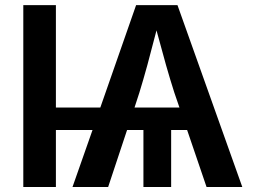

<svg xmlns="http://www.w3.org/2000/svg" viewBox="-20 -748 1014 768"><path d="M203.6 -727.5V-317.9H381.3L524.4 -727.5H689.9L949.2 0H806.2L728.5 -228H664.6V0H553.7V-228H488.3L412.6 0H270L350.1 -228H203.6V0H73.2V-727.5ZM518.1 -317.9H697.8L677.2 -377.9Q661.6 -426.3 644 -488Q626.5 -549.8 606 -626.5Q586.4 -549.8 569.6 -488.3Q552.7 -426.8 537.6 -377.9Z"/></svg>

Font: Inter SemiBold
Style: Regular
Weight: 600
Designer: Rasmus Andersson
Foundry: rsms
Version: Version 4.001;git-9221beed3